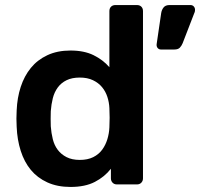

<svg xmlns="http://www.w3.org/2000/svg" viewBox="-20 -730 792 760"><path d="M259 10Q207 10 167.5 -8Q128 -26 102 -57.5Q76 -89 62 -133Q48 -177 46 -228Q45 -246 45 -260.5Q45 -275 46 -293Q48 -343 62 -386Q76 -429 102 -461Q128 -493 167.5 -511.5Q207 -530 259 -530Q313 -530 350.5 -511.5Q388 -493 413 -464V-686Q413 -697 419.5 -703.5Q426 -710 437 -710H522Q533 -710 539.5 -703.5Q546 -697 546 -686V-24Q546 -14 539.5 -7Q533 0 522 0H443Q432 0 425.5 -7Q419 -14 419 -24V-62Q394 -30 355.5 -10Q317 10 259 10ZM617 -534Q609 -534 604 -540Q599 -546 600 -555L618 -678Q620 -691 627.5 -700.5Q635 -710 651 -710H734Q742 -710 747 -704.5Q752 -699 752 -691Q752 -689 751.5 -685.5Q751 -682 749 -678L703 -559Q699 -549 692 -541.5Q685 -534 670 -534ZM296 -97Q327 -97 349 -108Q371 -119 384.5 -137.5Q398 -156 405 -179Q412 -202 413 -226Q415 -264 413 -302Q412 -325 405 -346.5Q398 -368 384 -385Q370 -402 348 -412.5Q326 -423 296 -423Q265 -423 243.5 -412.5Q222 -402 208.5 -383.5Q195 -365 189 -341Q183 -317 181 -290Q180 -260 181 -230Q183 -203 189 -179Q195 -155 208.5 -137Q222 -119 243.5 -108Q265 -97 296 -97Z"/></svg>

Font: Fz Rubik Med
Style: Regular
Weight: 500
Designer: Hubert and Fischer
Foundry: Hubert and Fischer
Version: Vit hóa bi FontZin.com